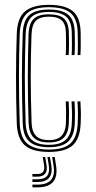

<svg xmlns="http://www.w3.org/2000/svg" viewBox="-20 -627 400 801"><path d="M184 6.8Q114 6.8 83.1 -21.1Q52.2 -49 50 -112.5Q48.2 -162.5 47.5 -211.1Q46.8 -259.8 46.8 -306.8Q46.8 -353.8 47.6 -398.9Q48.5 -444 50 -487Q52.5 -553.8 85.2 -580.2Q118 -606.8 183.8 -606.8Q251.8 -606.8 283.8 -580.2Q315.8 -553.8 316.5 -489Q316.8 -469 316.8 -444.6Q316.8 -420.2 315.5 -397.2H303.8Q305 -418.8 304.9 -441.2Q304.8 -463.8 304.2 -488.8Q303.5 -546.8 275.5 -571.9Q247.5 -597 183.8 -597Q120.8 -597 92.8 -571.2Q64.8 -545.5 62.2 -486.5Q61 -446.5 60.1 -403.2Q59.2 -360 59.1 -313.4Q59 -266.8 59.8 -216.5Q60.5 -166.2 62.2 -112.5Q64.5 -53.5 93.5 -28.2Q122.5 -3 184 -3Q246.2 -3 274 -28.8Q301.8 -54.5 304.2 -112.2Q305.5 -136.2 305.1 -158.8Q304.8 -181.2 303.2 -204H315.5Q317 -182.5 317.4 -160.4Q317.8 -138.2 316.5 -111.8Q314 -48.2 283.2 -20.8Q252.5 6.8 184 6.8ZM184 -12.8Q130 -12.8 103.2 -35.8Q76.5 -58.8 74.8 -112.8Q73 -166.5 72.1 -215.8Q71.2 -265 71.4 -310.8Q71.5 -356.5 72.4 -400Q73.2 -443.5 74.8 -485.8Q76.5 -541 102.5 -564.1Q128.5 -587.2 183.8 -587.2Q240.5 -587.2 265.9 -564.5Q291.2 -541.8 292 -488.5Q292.2 -464.5 292.4 -442.6Q292.5 -420.8 291 -397.2H279Q280.2 -419 280.1 -442Q280 -465 279.5 -488.2Q279.2 -536.8 256.4 -557Q233.5 -577.2 183.8 -577.2Q132.8 -577.2 110.8 -555.4Q88.8 -533.5 87 -485.2Q85.5 -441.2 84.6 -397.6Q83.8 -354 83.6 -308.8Q83.5 -263.5 84.4 -215.2Q85.2 -167 87 -113.5Q88.8 -66.5 111.5 -44.6Q134.2 -22.8 184 -22.8Q233.2 -22.8 255.5 -44.8Q277.8 -66.8 279.5 -112.8Q280.8 -135.8 280.5 -157.5Q280.2 -179.2 278.5 -204H291Q292.5 -179.8 292.8 -159Q293 -138.2 292 -112.5Q289.8 -60.5 264.6 -36.6Q239.5 -12.8 184 -12.8ZM184 -32.8Q140 -32.8 120.4 -52.9Q100.8 -73 99.2 -113.8Q97.5 -167.8 96.8 -215.5Q96 -263.2 96 -307.5Q96 -351.8 96.9 -395.5Q97.8 -439.2 99.2 -485.5Q101 -529.2 120.6 -548.2Q140.2 -567.2 183.8 -567.2Q228.2 -567.2 247.6 -548.9Q267 -530.5 267.2 -487.8Q267.5 -469.8 267.8 -446Q268 -422.2 266.5 -397.2H254.2Q255.8 -422.5 255.5 -444.4Q255.2 -466.2 255 -487.8Q254.8 -525.2 238.1 -541.4Q221.5 -557.5 183.8 -557.5Q146.5 -557.5 129.8 -540.5Q113 -523.5 111.5 -483.2Q110 -439.5 109.1 -396.4Q108.2 -353.2 108.2 -308.6Q108.2 -264 109.1 -216Q110 -168 111.8 -114.2Q112.8 -79 129.8 -60.8Q146.8 -42.5 184 -42.5Q221 -42.5 237.5 -61.1Q254 -79.8 255 -113.5Q256 -138 255.8 -159.2Q255.5 -180.5 254.2 -204H266.5Q267.8 -180.8 268 -158.9Q268.2 -137 267.2 -113.2Q265.8 -73 246.4 -52.9Q227 -32.8 184 -32.8ZM197.8 28H208.2L213.8 63Q221 108.8 201.6 131.6Q182.2 154.5 136.2 154.5H115.2V143.2H136.2Q176.5 143.2 193.1 123.4Q209.8 103.5 203.2 63ZM158.2 28H168.5L174 61.2Q178.2 84.8 168.5 97.4Q158.8 110 136.2 110H115.2V99H136.2Q153 99 159.9 89.4Q166.8 79.8 163.8 61.2ZM177.8 28H188.2L194 62.2Q199.5 96.8 185.1 114.5Q170.8 132.2 136.2 132.2H115.2V121H136.2Q165 121 176.6 106.5Q188.2 92 183.5 62.2Z"/></svg>

Font: Big Shoulders Inline Text Thin Light
Style: Regular
Weight: 300
Version: Version 2.002